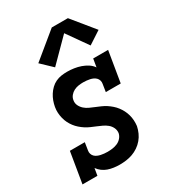

<svg xmlns="http://www.w3.org/2000/svg" viewBox="-189 -873 878 981"><g transform="rotate(-30 250.0 -382.5)"><path d="M225 8Q208 8 190 5.5Q172 3 156.5 -2.5Q141 -8 127.5 -18Q114 -28 104 -42L97 0H9L39 -181H127L120 -136Q118 -126 121 -116.5Q124 -107 130.5 -100.5Q137 -94 146 -90Q155 -86 164.5 -84Q174 -82 184 -81Q194 -80 204 -80Q218 -80 233 -82Q248 -84 262 -90Q276 -96 286.5 -108Q297 -120 300 -135Q302 -152 295 -166.5Q288 -181 276 -191Q264 -201 249 -208Q234 -215 219.5 -221Q205 -227 190 -233.5Q175 -240 162 -248.5Q149 -257 137 -267.5Q125 -278 115.5 -290.5Q106 -303 99 -317Q92 -331 88 -347Q84 -363 83 -379.5Q82 -396 85 -413Q88 -430 94 -446.5Q100 -463 109.5 -478Q119 -493 132 -505.5Q145 -518 161 -525.5Q177 -533 194 -535.5Q211 -538 228 -538Q248 -538 268.5 -535Q289 -532 307.5 -525.5Q326 -519 342.5 -508.5Q359 -498 370 -482L378 -530H466L436 -349H348L355 -394Q357 -404 354 -413.5Q351 -423 344.5 -429.5Q338 -436 329.5 -440Q321 -444 311.5 -446Q302 -448 292 -449Q282 -450 272 -450Q259 -450 245 -448Q231 -446 218 -439.5Q205 -433 195.5 -421.5Q186 -410 184 -396Q181 -379 188 -364.5Q195 -350 207 -339.5Q219 -329 233.5 -322.5Q248 -316 262.5 -310Q277 -304 292 -297.5Q307 -291 320 -282.5Q333 -274 345 -263.5Q357 -253 366.5 -240.5Q376 -228 383 -214.5Q390 -201 394.5 -185Q399 -169 400 -152.5Q401 -136 399 -119Q395 -100 387 -82Q379 -64 366 -48.5Q353 -33 336 -21.5Q319 -10 300.5 -3.5Q282 3 263 5.5Q244 8 225 8ZM187 -588 123 -649 274 -773H369L475 -643L400 -594L314 -716Z"/></g></svg>

Font: Iosevka Slab Semibold Oblique
Style: Regular
Weight: 600
Italic angle: -9°
Monospace: yes
Designer: Belleve Invis
Foundry: Belleve Invis
Version: Version 11.1.1; ttfautohint (v1.8.3)